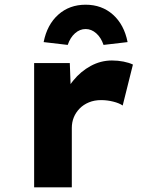

<svg xmlns="http://www.w3.org/2000/svg" viewBox="-20 -800 642 820"><path d="M125.8 0V-530.7H278.1L284.9 -348.3L246.9 -367.4Q260.4 -416 292.6 -455.6Q324.7 -495.3 367.6 -518.5Q410.5 -541.7 458.1 -541.7Q483.6 -541.7 507.4 -537Q531.2 -532.3 547.7 -524.3L504 -349.4Q489.2 -359.6 463.6 -366Q438.1 -372.5 411.8 -372.5Q383 -372.5 359.7 -362.8Q336.4 -353.2 320.1 -336.5Q303.8 -319.8 295.2 -298.8Q286.7 -277.7 286.7 -253.9V0ZM269.2 -608.2 166.4 -620.2Q181 -694.6 228.8 -737.3Q276.5 -779.9 345.7 -779.9Q414.8 -779.9 462.6 -737.3Q510.3 -694.6 524.9 -620.2L422.2 -608.2Q411.5 -639.7 391 -657.8Q370.5 -676 345.7 -676Q320.8 -676 300.3 -657.8Q279.9 -639.7 269.2 -608.2Z"/></svg>

Font: Lexend Exa
Style: Regular
Weight: 400
Designer: Bonnie Shaver-Troup, Thomas Jockin
Foundry: Lexend
Version: Version 1.007